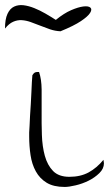

<svg xmlns="http://www.w3.org/2000/svg" viewBox="-95 -739 432 760"><path d="M20.5 -214.8Q21.5 -222.7 22 -240.2Q22.5 -257.8 23.9 -280.3Q25.4 -302.7 26.9 -327.1Q28.3 -351.6 29.3 -374Q30.3 -396.5 31.2 -414.6Q32.2 -432.6 33.2 -441.4Q38.1 -449.2 42.5 -451.7Q46.9 -454.1 53.7 -454.1Q54.7 -454.1 56.6 -454.1Q58.6 -454.1 59.6 -454.1Q69.3 -425.8 69.8 -384.8Q70.3 -343.8 69.8 -297.4Q69.3 -251 70.8 -205.1Q72.3 -159.2 82.5 -122.1Q92.8 -85 115.2 -62Q137.7 -39.1 179.7 -39.1Q223.6 -39.1 255.9 -56.6Q288.1 -74.2 314.5 -106.4Q314.5 -105.5 315.4 -100.1Q316.4 -94.7 316.4 -92.8Q316.4 -71.3 298.3 -53.7Q280.3 -36.1 255.9 -23.9Q231.4 -11.7 204.6 -5.4Q177.7 1 161.1 1Q117.2 1 89.8 -15.6Q62.5 -32.2 46.9 -60.5Q31.2 -88.9 25.9 -125Q20.5 -161.1 20.5 -199.2ZM-75.2 -626Q-75.2 -663.1 -65.4 -684.1Q-55.7 -705.1 -39.1 -712.9Q-22.5 -720.7 -2 -718.3Q18.6 -715.8 40.5 -707Q62.5 -698.2 84.5 -685.5Q106.4 -672.9 126 -660.2Q158.2 -686.5 186.5 -698.7Q214.8 -710.9 234.9 -713.4Q254.9 -715.8 262.7 -709Q270.5 -702.1 261.7 -688Q252.9 -673.8 225.1 -655.3Q197.3 -636.7 144.5 -615.2Q123 -616.2 103 -623Q83 -629.9 63.5 -637.7Q43.9 -645.5 25.9 -651.9Q7.8 -658.2 -9.3 -659.2Q-26.4 -660.2 -43 -652.8Q-59.6 -645.5 -75.2 -626Z"/></svg>

Font: The Girl Next Door
Style: Regular
Weight: 400
Designer: Kimberly Geswein
Foundry: Kimberly Geswein
Version: Version 1.002 2010